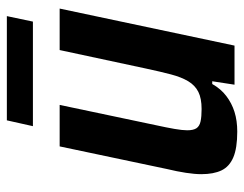

<svg xmlns="http://www.w3.org/2000/svg" viewBox="-96 -608 712 560"><g transform="rotate(-90 260.0 -328.0)"><path d="M156 8Q108 8 81 -3.5Q54 -15 43 -38Q32 -61 32 -97Q32 -116 36 -142Q40 -168 47 -197L113 -510H234L175 -230Q168 -198 164 -175Q160 -152 160 -138Q160 -120 166 -111Q172 -102 186 -99Q200 -96 222 -96Q253 -96 272 -105.5Q291 -115 303 -135Q315 -155 323 -185.5Q331 -216 340 -258L394 -510H515L407 0H293L303 -65H295Q281 -40 260 -24Q239 -8 213.5 0Q188 8 156 8ZM172 -588 189 -664H493L477 -588Z"/></g></svg>

Font: Saira SemiCondensed SemiBold
Style: Italic
Weight: 600
Width: 4
Italic angle: -12°
Designer: Hector Gatti with collaboration of the Omnibus-Type team
Foundry: Omnibus-Type
Version: Version 1.101